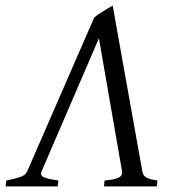

<svg xmlns="http://www.w3.org/2000/svg" viewBox="-37 -663 650 683"><path d="M314.9 -526.9 111.3 -54.2Q104.5 -39.1 118.9 -32.5Q133.3 -25.9 170.9 -21L168 0H-17.1L-14.2 -21Q16.6 -26.9 35.2 -33.4Q53.7 -40 60.1 -54.2L297.9 -600.1Q304.2 -606 313 -612.1Q321.8 -618.2 331.1 -623.8Q340.3 -629.4 348.9 -634.5Q357.4 -639.6 363.8 -643.1L469.2 -54.2Q470.2 -47.4 472.9 -42.2Q475.6 -37.1 481.4 -33Q487.3 -28.8 497.3 -25.9Q507.3 -22.9 522.9 -21L521 0H333L335 -21Q369.6 -23.4 384.8 -31Q399.9 -38.6 397 -54.2Z"/></svg>

Font: Gentium Plus
Style: Italic
Weight: 400
Italic angle: -8°
Designer: J. Victor Gaultney, Annie Olsen, Iska Routamaa
Foundry: SIL International
Version: Version 1.510